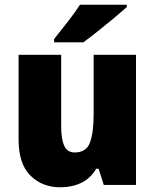

<svg xmlns="http://www.w3.org/2000/svg" viewBox="-20 -786 658 816"><path d="M558 -553V0H421L399 -69H389Q365 -28 325.5 -9Q286 10 237 10Q159 10 109 -40Q59 -90 59 -193V-553H240V-249Q240 -195 253 -166.5Q266 -138 297 -138Q347 -138 362.5 -180.5Q378 -223 378 -300V-553ZM519 -756Q499 -738 465.5 -710Q432 -682 396 -653.5Q360 -625 334 -606H210V-620Q235 -652 267 -692.5Q299 -733 320 -766H519Z"/></svg>

Font: Noto Sans Sinhala UI SemiCondensed Black
Style: Regular
Weight: 900
Width: 4
Designer: Jelle Bosma - Monotype Design Team
Foundry: Monotype Imaging Inc.
Version: Version 2.006; ttfautohint (v1.8.4.7-5d5b)